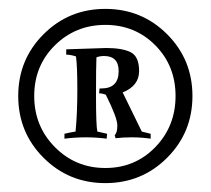

<svg xmlns="http://www.w3.org/2000/svg" viewBox="-20 -716 474 432"><path d="M78 -361Q21 -418 21 -500Q21 -582 78 -639Q135 -696 217 -696Q299 -696 356 -639Q413 -582 413 -500Q413 -418 356 -361Q299 -304 217 -304Q135 -304 78 -361ZM103.5 -614Q57 -568 57 -500Q57 -432 103.5 -385Q150 -338 217 -338Q284 -338 329.5 -385Q375 -432 375 -500Q375 -568 329.5 -614Q284 -660 217 -660Q150 -660 103.5 -614ZM129 -605 219 -608Q255 -608 274 -598.5Q293 -589 293 -556Q293 -523 256 -508L299 -420L319 -415V-404Q298 -407 277 -407Q256 -407 240 -405L238 -412Q244 -417 244 -434Q244 -451 218 -503Q210 -506 203 -506L204 -517H208Q247 -517 247 -556Q247 -590 214 -590Q205 -590 197 -587Q196 -568 196 -501Q196 -434 199 -420L221 -415L220 -404Q197 -407 173 -407Q149 -407 125 -404V-415Q137 -418 150 -420Q154 -460 154 -514Q154 -568 151 -589Q139 -593 129 -593Z"/></svg>

Font: Almendra
Style: Italic
Weight: 400
Italic angle: -12°
Designer: Ana Sanfelippo
Foundry: Ana Sanfelippo
Version: Version 1.004